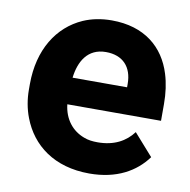

<svg xmlns="http://www.w3.org/2000/svg" viewBox="-67 -604 673 680"><g transform="rotate(10 270.0 -264.0)"><path d="M503 -85 434 -163C407 -127 366 -104 307 -104C288 -104 272 -106 257 -112C214 -128 184 -165 178 -218H515V-278C515 -317 510 -353 500 -385C472 -476 400 -538 282 -538C244 -538 210 -531 180 -518C92 -479 35 -390 35 -265V-246C35 -211 41 -177 53 -146C88 -54 170 10 297 10C395 10 462 -29 503 -85ZM376 -326V-314H180C187 -373 215 -424 281 -424C342 -424 376 -387 376 -326Z"/></g></svg>

Font: Asimov
Style: Regular
Weight: 500
Designer: Google
Version: Version 2.000980; 2014